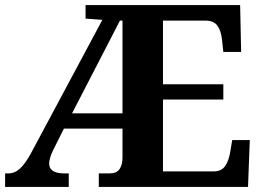

<svg xmlns="http://www.w3.org/2000/svg" viewBox="-20 -734 1033 754"><path d="M0 0V-53H12Q38 -53 58.5 -72Q79 -91 101 -131L382 -656L316 -661V-714H923L927 -530H857L852 -577Q848 -614 833.5 -633.5Q819 -653 788 -653H620V-403H857V-343H620V-61H820Q850 -61 864.5 -82.5Q879 -104 884 -137L892 -184H961L954 0H368V-53H410Q438 -53 449.5 -70Q461 -87 461 -113V-229H231L189 -145Q181 -129 177 -115Q173 -101 173 -92Q173 -53 233 -53H250V0ZM263 -289H461V-653H451Z"/></svg>

Font: Noto Serif Bengali
Style: Bold
Weight: 700
Designer: Juan Bruce, Universal Thirst, Indian Type Foundry and the Monotype Design Team.
Foundry: Monotype Imaging Inc.
Version: Version 2.003; ttfautohint (v1.8.4.7-5d5b)